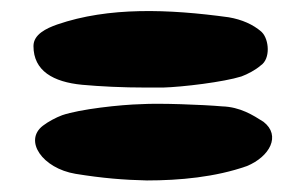

<svg xmlns="http://www.w3.org/2000/svg" viewBox="-20 -595 540 339"><path d="M440.4 -479.5C458 -491.2 455.1 -525.4 442.4 -538.1L441.4 -539.1C426.8 -551.8 407.2 -560.5 383.8 -564.5C277.3 -579.1 171.9 -583 81.1 -551.8C61.5 -544.9 39.1 -534.2 39.1 -513.7C39.1 -469.7 74.2 -450.2 125 -445.3C157.2 -442.4 195.3 -440.4 239.3 -440.4H267.6C302.7 -441.4 375 -450.2 406.2 -460C417 -463.9 431.6 -471.7 440.4 -479.5ZM55.7 -373C21.5 -346.7 54.7 -297.9 113.3 -288.1C161.1 -280.3 199.2 -277.3 239.3 -276.4C296.9 -276.4 360.4 -282.2 416 -301.8C456.1 -318.4 476.6 -355.5 445.3 -379.9C426.8 -391.6 404.3 -406.2 372.1 -407.2C337.9 -410.2 260.7 -413.1 229.5 -411.1C192.4 -410.2 121.1 -402.3 89.8 -391.6C79.1 -387.7 64.5 -379.9 55.7 -373Z"/></svg>

Font: Day Care
Style: Regular
Weight: 400
Designer: Noponies
Version: Version 1.000;PS 001.000;hotconv 1.0.88;makeotf.lib2.5.64775